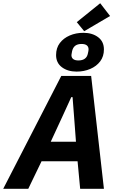

<svg xmlns="http://www.w3.org/2000/svg" viewBox="-55 -1168 733 1188"><path d="M588 0H441L425 -170H202L120 0H-35L324 -698H509ZM415 -291 403 -451 394 -567H386L333 -451L259 -291ZM626 -1069 466 -975 420 -1031 565 -1148ZM419 -725Q364 -725 328 -752Q292 -779 292 -827Q292 -871 315 -901.5Q338 -932 376.5 -948.5Q415 -965 461 -965Q516 -965 552 -938Q588 -911 588 -862Q588 -819 565 -788.5Q542 -758 503.5 -741.5Q465 -725 419 -725ZM430 -794Q455 -794 470 -805Q485 -816 489 -838Q491 -846 492 -852.5Q493 -859 493 -862Q493 -879 482 -887.5Q471 -896 450 -896Q425 -896 410.5 -885Q396 -874 391 -851Q390 -844 388.5 -837Q387 -830 387 -827Q387 -811 398 -802.5Q409 -794 430 -794Z"/></svg>

Font: IBM Plex Sans Var
Style: Italic
Weight: 400
Italic angle: -11.31°
Designer: Mike Abbink, Paul van der Laan, Pieter van Rosmalen
Foundry: Bold Monday
Version: Version 1.001